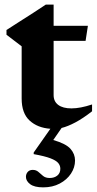

<svg xmlns="http://www.w3.org/2000/svg" viewBox="-20 -544 418 829"><path d="M211.5 -133.5Q211.5 -106 231.5 -91Q251.5 -76 288.5 -76Q326.5 -76 377.5 -93V-63.5Q338.5 -33 305.5 -15.5Q272.5 2 246 8.5L210 60.5Q265 76.5 284.5 98.8Q304 121 304 149Q304 179 286.5 205.5Q269 232 238 248.5Q207 265 166.5 265Q128.5 265 110.2 251.2Q92 237.5 92 219.5Q92 207 99.8 198.2Q107.5 189.5 121.5 189.5Q136 189.5 145.8 198.2Q155.5 207 166.2 215.8Q177 224.5 194.5 224.5Q214.5 224.5 227.5 214Q240.5 203.5 240.5 184.5Q240.5 171 231.5 160Q222.5 149 197.8 139.5Q173 130 125.5 121.5V114.5L197.5 12Q142 8 107.8 -23.5Q73.5 -55 73.5 -118.5V-344L8 -394V-414.5Q32 -430 62.5 -449.5Q93 -469 123.5 -488.5Q154 -508 177.5 -524H211.5V-432.5H359.5L349.5 -367.5H211.5Z"/></svg>

Font: Newsreader Text
Style: Bold
Weight: 700
Designer: Hugues Gentile
Foundry: Production Type
Version: Version 1.001